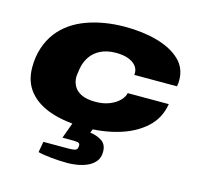

<svg xmlns="http://www.w3.org/2000/svg" viewBox="-108 -656 1025 984"><g transform="rotate(15 404.5 -164.5)"><path d="M371 12Q269 12 192.5 -13Q116 -38 73.5 -89Q31 -140 31 -217Q31 -273 46.5 -320Q62 -367 90 -404Q117 -439 153.5 -464.5Q190 -490 235 -506.5Q280 -523 331.5 -531.5Q383 -540 438 -540Q533 -540 609.5 -518.5Q686 -497 731 -454.5Q776 -412 776 -348Q776 -340 775.5 -331.5Q775 -323 773 -314H546Q547 -317 547 -319.5Q547 -322 547 -325Q547 -346 532.5 -363Q518 -380 491.5 -389.5Q465 -399 428 -399Q380 -399 346 -382Q312 -365 293 -336.5Q274 -308 268 -274Q266 -260 264.5 -251Q263 -242 262.5 -237Q262 -232 262 -227Q262 -200 275 -177.5Q288 -155 316 -142Q344 -129 390 -129Q430 -129 462 -141.5Q494 -154 514 -174Q534 -194 538 -215H756Q743 -137 687.5 -87Q632 -37 549.5 -12.5Q467 12 371 12ZM334 211Q291 211 245.5 206.5Q200 202 175 195L185 138H319Q339 138 353 134.5Q367 131 367 109Q367 98 358 95Q349 92 329 92H274L322 -39H433L405 30Q438 34 466 51Q494 68 494 109Q494 140 477.5 160Q461 180 436 191Q411 202 383.5 206.5Q356 211 334 211Z"/></g></svg>

Font: Archivo Expanded Black
Style: Italic
Weight: 900
Width: 7
Italic angle: -10°
Designer: Hector Gatti
Foundry: Omnibus-Type
Version: Version 2.001